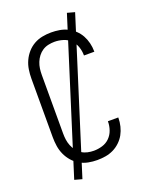

<svg xmlns="http://www.w3.org/2000/svg" viewBox="-163 -899 827 1062"><g transform="rotate(-20 250.0 -368.0)"><path d="M247 8Q221 8 195 3Q169 -2 146 -15Q123 -28 105.5 -48Q88 -68 77 -92Q66 -116 62 -142.5Q58 -169 58 -195V-540Q58 -566 62 -592.5Q66 -619 77 -643Q88 -667 105.5 -687Q123 -707 146 -720Q169 -733 195 -738Q221 -743 247 -743Q272 -743 296 -739Q320 -735 342 -724.5Q364 -714 382.5 -696.5Q401 -679 412.5 -658Q424 -637 430 -612.5Q436 -588 436 -564V-561H375V-563Q375 -588 366.5 -612.5Q358 -637 340 -655Q322 -673 297 -680.5Q272 -688 247 -688Q229 -688 210.5 -684Q192 -680 176.5 -670Q161 -660 149.5 -645Q138 -630 131 -612.5Q124 -595 121.5 -577Q119 -559 119 -540V-195Q119 -176 121.5 -158Q124 -140 131 -122.5Q138 -105 149.5 -90Q161 -75 176.5 -65Q192 -55 210.5 -51Q229 -47 247 -47Q272 -47 297 -54.5Q322 -62 340 -80Q358 -98 366.5 -122.5Q375 -147 375 -172V-174H436V-171Q436 -147 430 -122.5Q424 -98 412.5 -77Q401 -56 382.5 -38.5Q364 -21 342 -10.5Q320 0 296 4Q272 8 247 8ZM133 79 89 67 367 -815 411 -803Z"/></g></svg>

Font: Iosevka Curly Light
Style: Regular
Weight: 300
Monospace: yes
Designer: Belleve Invis
Foundry: Belleve Invis
Version: Version 22.1.2; ttfautohint (v1.8.4)